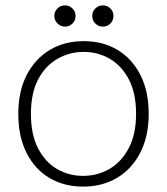

<svg xmlns="http://www.w3.org/2000/svg" viewBox="-20 -682 621 714"><path d="M289 12Q218 12 163.5 -20.5Q109 -53 78.5 -114Q48 -175 48 -258Q48 -343 79.5 -403.5Q111 -464 165.5 -496.5Q220 -529 291 -529Q363 -529 417 -496.5Q471 -464 502 -403.5Q533 -343 533 -258Q533 -175 501.5 -114Q470 -53 415 -20.5Q360 12 289 12ZM289 -28Q342 -28 386.5 -53.5Q431 -79 458.5 -130.5Q486 -182 486 -259Q486 -336 459 -387Q432 -438 388 -463.5Q344 -489 291 -489Q239 -489 194 -463.5Q149 -438 122 -387Q95 -336 95 -258Q95 -182 121.5 -130.5Q148 -79 192 -53.5Q236 -28 289 -28ZM222 -583Q206 -583 194 -594.5Q182 -606 182 -623Q182 -639 193.5 -650.5Q205 -662 222 -662Q238 -662 249.5 -650.5Q261 -639 261 -623Q261 -606 249.5 -594.5Q238 -583 222 -583ZM363 -583Q346 -583 334.5 -594.5Q323 -606 323 -623Q323 -639 334.5 -650.5Q346 -662 363 -662Q379 -662 390.5 -650.5Q402 -639 402 -623Q402 -606 390.5 -594.5Q379 -583 363 -583Z"/></svg>

Font: DM Sans 11pt ExtraLight
Style: Regular
Weight: 250
Version: Version 4.004;gftools[0.9.30]